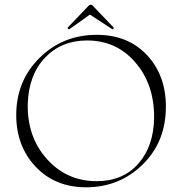

<svg xmlns="http://www.w3.org/2000/svg" viewBox="-20 -784 770 816"><path d="M275 -660Q273 -658 269 -662Q266 -665 268 -667L356 -759Q365 -769 375 -759L463 -667Q464 -666 463 -663.5Q462 -661 460.5 -660Q459 -659 457 -660L362 -722ZM346 12Q214 12 131.5 -75.5Q49 -163 49 -295Q49 -440 148 -538Q247 -636 391 -636Q524 -636 604.5 -550Q685 -464 685 -331Q685 -181 586 -84.5Q487 12 346 12ZM391 -14Q502 -14 567.5 -88Q633 -162 635 -283Q636 -425 555.5 -518.5Q475 -612 350 -612Q241 -612 171.5 -539Q102 -466 98 -343Q95 -202 179.5 -108Q264 -14 391 -14Z"/></svg>

Font: Cormorant Upright Light
Style: Regular
Weight: 300
Designer: Christian Thalmann (Catharsis Fonts)
Foundry: Catharsis Fonts
Version: Version 3.302;PS 003.302;hotconv 1.0.88;makeotf.lib2.5.64775